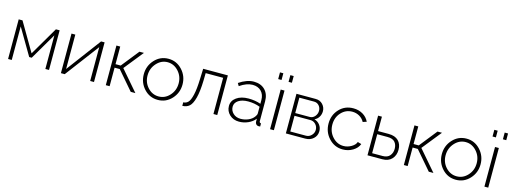

<svg xmlns="http://www.w3.org/2000/svg" viewBox="-10 -1575 6476 2433"><g transform="rotate(15 3228.0 -359.0)"><path d="M78 0V-520H128L347 -146L566 -520H615V0H567V-441L363 -93H330L126 -440V0Z M771 0V-519H821V-68L1159 -520H1205V0H1155V-444L821 0Z M1360 0V-520H1410V-289H1478L1662 -520H1721L1518 -267L1748 0H1687L1478 -243H1410V0Z M1789 -259Q1789 -370 1862.5 -449.5Q1936 -529 2043 -529Q2149 -529 2223 -449.5Q2297 -370 2297 -259Q2297 -149 2223.5 -69.5Q2150 10 2043 10Q1935 10 1862 -69.5Q1789 -149 1789 -259ZM2246 -260Q2246 -352 2186 -418Q2126 -484 2043 -484Q1960 -484 1899.5 -417Q1839 -350 1839 -257Q1839 -165 1898.5 -100Q1958 -35 2042 -35Q2126 -35 2186 -101Q2246 -167 2246 -260Z M2364 2V-44Q2402 -45 2427.5 -71.5Q2453 -98 2471 -174.5Q2489 -251 2493 -380L2498 -520H2822V0H2772V-475H2543L2541 -377Q2537 -232 2514.5 -147.5Q2492 -63 2456.5 -31Q2421 1 2364 2Z M2935 -150Q2935 -219 2995.5 -262Q3056 -305 3153 -305Q3240 -305 3313 -279V-328Q3313 -400 3271 -443Q3229 -486 3157 -486Q3080 -486 2990 -424L2969 -460Q3072 -529 3162 -529Q3255 -529 3309 -474Q3363 -419 3363 -324V-66Q3363 -42 3385 -41V0Q3363 2 3360 1Q3341 -1 3330.5 -14Q3320 -27 3319 -44V-85Q3283 -40 3226.5 -15Q3170 10 3108 10Q3034 10 2984.5 -36Q2935 -82 2935 -150ZM3293 -107Q3313 -132 3313 -154V-240Q3242 -268 3158 -268Q3079 -268 3031 -236.5Q2983 -205 2983 -153Q2983 -102 3021 -66Q3059 -30 3118 -30Q3173 -30 3220.5 -51Q3268 -72 3293 -107Z M3450 -640V-728H3494V-640ZM3586 -640V-728H3630V-640ZM3515 0V-520H3565V0Z M3722 0V-520H3973Q4032 -520 4067.5 -481.5Q4103 -443 4103 -392Q4103 -351 4082.5 -317Q4062 -283 4026 -267Q4071 -254 4098 -218.5Q4125 -183 4125 -137Q4125 -77 4082.5 -38.5Q4040 0 3976 0ZM3770 -280H3959Q4000 -280 4027 -312Q4054 -344 4054 -385Q4054 -425 4028.5 -453.5Q4003 -482 3963 -482H3770ZM3770 -38H3975Q4017 -38 4047 -69Q4077 -100 4077 -141Q4077 -183 4048.5 -213.5Q4020 -244 3979 -244H3770Z M4469 10Q4361 10 4286.5 -70Q4212 -150 4212 -262Q4212 -374 4284.5 -451.5Q4357 -529 4468 -529Q4538 -529 4592.5 -497Q4647 -465 4674 -408L4625 -392Q4602 -435 4559.5 -459.5Q4517 -484 4466 -484Q4380 -484 4321 -420Q4262 -356 4262 -262Q4262 -168 4322.5 -101.5Q4383 -35 4467 -35Q4521 -35 4570 -64Q4619 -93 4631 -131L4680 -117Q4660 -62 4600.5 -26Q4541 10 4469 10Z M4793 0V-520H4843V-331H4982Q5067 -331 5111 -287Q5155 -243 5155 -169Q5155 -95 5111 -47.5Q5067 0 4986 0ZM4843 -41H4980Q5043 -41 5074 -77.5Q5105 -114 5105 -168Q5105 -222 5075.5 -256Q5046 -290 4978 -290H4843Z M5270 0V-520H5320V-289H5388L5572 -520H5631L5428 -267L5658 0H5597L5388 -243H5320V0Z M5699 -259Q5699 -370 5772.5 -449.5Q5846 -529 5953 -529Q6059 -529 6133 -449.5Q6207 -370 6207 -259Q6207 -149 6133.5 -69.5Q6060 10 5953 10Q5845 10 5772 -69.5Q5699 -149 5699 -259ZM6156 -260Q6156 -352 6096 -418Q6036 -484 5953 -484Q5870 -484 5809.5 -417Q5749 -350 5749 -257Q5749 -165 5808.5 -100Q5868 -35 5952 -35Q6036 -35 6096 -101Q6156 -167 6156 -260Z M6262 -640V-728H6306V-640ZM6398 -640V-728H6442V-640ZM6327 0V-520H6377V0Z"/></g></svg>

Font: Raleway-v4020 Light
Style: Regular
Weight: 300
Designer: Matt McInerney, Pablo Impallari, Rodrigo Fuenzalida
Foundry: Matt McInerney, Pablo Impallari, Rodrigo Fuenzalida
Version: Version 4.020;PS 004.020;hotconv 1.0.88;makeotf.lib2.5.64775